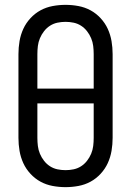

<svg xmlns="http://www.w3.org/2000/svg" viewBox="-20 -763 540 791"><path d="M250 8Q223 8 196.5 3Q170 -2 147 -14.5Q124 -27 105.5 -47Q87 -67 76 -91Q65 -115 60.5 -141.5Q56 -168 56 -195V-540Q56 -567 60.5 -593.5Q65 -620 76 -644Q87 -668 105.5 -688Q124 -708 147 -720.5Q170 -733 196.5 -738Q223 -743 250 -743Q277 -743 303.5 -738Q330 -733 353 -720.5Q376 -708 394.5 -688Q413 -668 424 -644Q435 -620 439.5 -593.5Q444 -567 444 -540V-195Q444 -168 439.5 -141.5Q435 -115 424 -91Q413 -67 394.5 -47Q376 -27 353 -14.5Q330 -2 303.5 3Q277 8 250 8ZM134 -398H366V-540Q366 -557 364 -573.5Q362 -590 355.5 -605.5Q349 -621 338.5 -634.5Q328 -648 314 -657Q300 -666 283.5 -669.5Q267 -673 250 -673Q233 -673 216.5 -669.5Q200 -666 186 -657Q172 -648 161.5 -634.5Q151 -621 144.5 -605.5Q138 -590 136 -573.5Q134 -557 134 -540ZM250 -62Q267 -62 283.5 -65.5Q300 -69 314 -78Q328 -87 338.5 -100.5Q349 -114 355.5 -129.5Q362 -145 364 -161.5Q366 -178 366 -195V-337H134V-195Q134 -178 136 -161.5Q138 -145 144.5 -129.5Q151 -114 161.5 -100.5Q172 -87 186 -78Q200 -69 216.5 -65.5Q233 -62 250 -62Z"/></svg>

Font: Iosevka Term Curly
Style: Regular
Weight: 400
Designer: Belleve Invis
Foundry: Belleve Invis
Version: Version 32.3.0